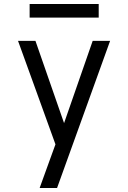

<svg xmlns="http://www.w3.org/2000/svg" viewBox="-20 -724 640 959"><path d="M178 215Q191 180 203.5 144.5Q216 109 229 74L257 -3L158 -277L70 -520H157L300 -109L443 -520H530L265 215ZM473 -636H128V-704H473Z"/></svg>

Font: Iosevka Aile
Style: Regular
Weight: 400
Designer: Belleve Invis
Foundry: Belleve Invis
Version: Version 28.0.1; ttfautohint (v1.8.4)